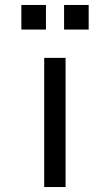

<svg xmlns="http://www.w3.org/2000/svg" viewBox="-20 -753 434 773"><path d="M238 -733H337V-634H238ZM66 -733H165V-634H66ZM158 0V-520H244V0Z"/></svg>

Font: Liter
Style: Regular
Weight: 400
Designer: Anton Skugarov
Foundry: skugi
Version: Version 1.004; ttfautohint (v1.8.4.7-5d5b)